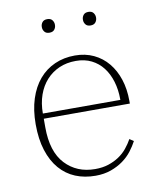

<svg xmlns="http://www.w3.org/2000/svg" viewBox="-81 -761 693 837"><g transform="rotate(-10 266.0 -342.5)"><path d="M275 12Q226 12 186 -4.5Q146 -21 117 -54.5Q88 -88 72 -138Q56 -188 56 -254Q56 -317 72 -366.5Q88 -416 117 -450Q146 -484 186.5 -502Q227 -520 276 -520Q322 -520 359 -502.5Q396 -485 422 -453.5Q448 -422 462 -379Q476 -336 476 -284V-272H95V-234Q95 -126 146 -71.5Q197 -17 278 -17Q311 -17 337 -25.5Q363 -34 384 -48Q405 -62 420.5 -81Q436 -100 447 -120L465 -108Q454 -87 437.5 -65.5Q421 -44 397.5 -27Q374 -10 343.5 1Q313 12 275 12ZM438 -295V-297Q438 -340 427 -376.5Q416 -413 395.5 -439.5Q375 -466 345 -481Q315 -496 276 -496Q235 -496 202 -481.5Q169 -467 145 -440.5Q121 -414 108 -377Q95 -340 95 -295ZM185 -637Q170 -637 163 -646Q156 -655 156 -666V-668Q156 -679 163 -688Q170 -697 185 -697Q200 -697 207 -688Q214 -679 214 -668V-666Q214 -655 207 -646Q200 -637 185 -637ZM367 -637Q352 -637 345 -646Q338 -655 338 -666V-668Q338 -679 345 -688Q352 -697 367 -697Q382 -697 389 -688Q396 -679 396 -668V-666Q396 -655 389 -646Q382 -637 367 -637Z"/></g></svg>

Font: IBM Plex Serif ExtraLight
Style: Regular
Weight: 200
Designer: Mike Abbink, Paul van der Laan, Pieter van Rosmalen
Foundry: Bold Monday
Version: Version 2.5